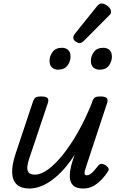

<svg xmlns="http://www.w3.org/2000/svg" viewBox="-20 -1070 685 1105"><path d="M149 15Q103 15 77.5 -7.5Q52 -30 50 -74.5Q48 -119 69 -183L169 -483Q176 -503 185.5 -509Q195 -515 214 -515Q245 -515 253.5 -505.5Q262 -496 255 -476L149 -160Q140 -135 137.5 -113Q135 -91 144.5 -78Q154 -65 181 -65Q216 -65 257 -95Q298 -125 341.5 -179Q385 -233 427 -306.5Q469 -380 505 -468L510 -483Q517 -503 526.5 -509Q536 -515 555 -515Q586 -515 594.5 -505.5Q603 -496 596 -476L473 -103Q467 -85 466.5 -76Q466 -67 470 -64Q474 -61 479 -61Q489 -61 499 -67.5Q509 -74 520 -86Q531 -98 544 -115Q553 -127 564 -127Q575 -127 588 -119Q601 -109 604.5 -100.5Q608 -92 601 -83Q591 -67 571.5 -44Q552 -21 523.5 -3Q495 15 459 15Q420 15 402.5 -1.5Q385 -18 382.5 -43Q380 -68 385.5 -96Q391 -124 399 -148L410 -180Q380 -133 348 -97Q316 -61 282.5 -36Q249 -11 215.5 2Q182 15 149 15ZM313 -669Q293 -669 279 -682Q265 -695 265 -720Q265 -747 282.5 -771Q300 -795 337 -795Q358 -795 372 -782.5Q386 -770 386 -744Q386 -717 368.5 -693Q351 -669 313 -669ZM552 -669Q531 -669 517 -682Q503 -695 503 -720Q503 -747 520.5 -771Q538 -795 575 -795Q596 -795 610 -782.5Q624 -770 624 -744Q624 -717 607 -693Q590 -669 552 -669ZM436 -822Q427 -822 414.5 -831.5Q402 -841 402 -852Q402 -859 404.5 -865Q407 -871 412 -877L535 -1030Q544 -1042 551 -1046Q558 -1050 566 -1050Q576 -1050 588.5 -1043Q601 -1036 610 -1025Q619 -1014 619 -1002Q619 -994 615.5 -989Q612 -984 606 -979L465 -837Q450 -822 436 -822Z"/></svg>

Font: Playwrite NZ
Style: Regular
Weight: 400
Designer: Veronika Burian, José Scaglione
Foundry: TypeTogether
Version: Version 1.002